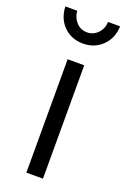

<svg xmlns="http://www.w3.org/2000/svg" viewBox="-144 -788 555 837"><g transform="rotate(20 133.5 -369.5)"><path d="M95 -526H172V0H95ZM62 -739Q64 -708 84 -686.5Q104 -665 134 -665Q163 -665 183.5 -686.5Q204 -708 205 -739H261Q259 -683 223 -648Q187 -613 134 -613Q80 -613 44.5 -648Q9 -683 7 -739Z"/></g></svg>

Font: Alexandria Light
Style: Regular
Weight: 300
Designer: Mohamed Gaber
Foundry: Kief Type Foundry
Version: Version 5.100